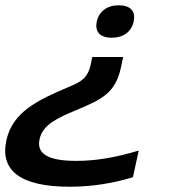

<svg xmlns="http://www.w3.org/2000/svg" viewBox="-102 -529 690 728"><path d="M405 -447V-449C413 -486 393 -509 348 -509C303 -509 274 -485 265 -449V-447C257 -410 276 -386 321 -386C367 -386 396 -409 405 -447ZM-78 4C-102 117 -26 179 162 179C244 179 322 167 402 143L424 42C333 69 260 81 187 81C80 81 36 54 48 -1C60 -57 117 -82 186 -111C287 -153 336 -177 357 -275L365 -313H248L243 -289C232 -233 206 -219 160 -200C37 -148 -55 -103 -78 4Z"/></svg>

Font: LT Wave Medium
Style: Italic
Weight: 500
Designer: Daniel Lyons
Version: Version 2.5 (Glyphs App)